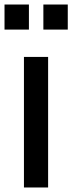

<svg xmlns="http://www.w3.org/2000/svg" viewBox="-45 -830 320 850"><path d="M61 0V-578H168V0ZM147 -699V-810H255V-699ZM-25 -699V-810H83V-699Z"/></svg>

Font: Oswald
Style: Regular
Weight: 400
Designer: Vernon Adams
Foundry: Vernon Adams
Version: Version 4.103; ttfautohint (v1.8.3)